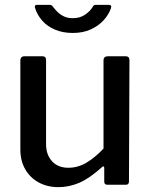

<svg xmlns="http://www.w3.org/2000/svg" viewBox="-20 -762 623 792"><path d="M262 -70Q302 -70 337.5 -91.5Q373 -113 407 -149V-513Q407 -530 426 -530H498Q514 -530 514 -514L512 -14Q512 0 500 0H422Q410 0 410 -13V-69Q410 -74 407.5 -75.5Q405 -77 400 -72Q349 -26 307 -8Q265 10 221 10Q176 10 140.5 -9Q105 -28 84.5 -63Q64 -98 64 -145V-512Q64 -530 82 -530H155Q170 -530 170 -514V-167Q170 -124 194.5 -97Q219 -70 262 -70ZM428 -742Q442 -742 438 -729Q429 -702 407.5 -678.5Q386 -655 354 -640.5Q322 -626 280 -626Q240 -626 207.5 -639.5Q175 -653 154 -677Q133 -701 124 -731Q123 -734 124.5 -738Q126 -742 131 -742H183Q190 -742 193 -740Q196 -738 200 -732Q207 -723 217.5 -712.5Q228 -702 243.5 -694.5Q259 -687 280 -687Q310 -687 331 -701.5Q352 -716 362 -733Q365 -739 368 -740.5Q371 -742 376 -742Z"/></svg>

Font: Libre Franklin Medium
Style: Regular
Weight: 500
Designer: Pablo Impallari, Rodrigo Fuenzalida, Nhung Nguyen
Foundry: Impallari Type
Version: Version 3.000